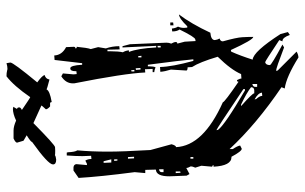

<svg xmlns="http://www.w3.org/2000/svg" viewBox="-192 -694 930 585"><g transform="rotate(-90 272.5 -401.0)"><path d="M390.6 43.9Q331.1 6.8 295.9 2L299.8 -7.8Q187.5 -84 111.3 -166V-156.2Q121.1 -141.6 122.1 -133.8L112.3 -128.9Q104.5 -128.9 87.9 -160.2H86.9Q60.5 -160.2 57.6 -214.8H62.5Q61.5 -218.8 58.6 -218.8H57.6L60.5 -252L54.7 -270.5Q58.6 -279.3 58.6 -284.2Q53.7 -293 53.7 -297.9L35.2 -288.1L30.3 -296.9L28.3 -349.6Q28.3 -389.6 48.8 -390.6L47.9 -422.9H38.1L41 -455.1Q27.3 -559.6 23.4 -626L45.9 -641.6H55.7Q64.5 -640.6 65.4 -632.8L62.5 -600.6H66.4L76.2 -605.5Q81.1 -597.7 81.1 -586.9L90.8 -587.9L89.8 -614.3Q89.8 -633.8 91.8 -662.1H100.6L101.6 -658.2Q102.5 -636.7 107.4 -629.9Q103.5 -587.9 103.5 -536.1Q103.5 -492.2 108.4 -407.2L126 -342.8Q122.1 -329.1 117.2 -329.1Q121.1 -246.1 253.9 -186.5Q253.9 -181.6 316.4 -138.7Q316.4 -143.6 321.3 -143.6Q326.2 -134.8 326.2 -129.9L339.8 -130.9Q352.5 -161.1 392.6 -202.1Q376 -257.8 361.3 -280.3L360.4 -293.9Q350.6 -293.9 350.6 -297.9L353.5 -344.7Q347.7 -363.3 346.7 -377L361.3 -377.9Q362.3 -340.8 379.9 -276.4H384.8Q381.8 -311.5 368.2 -415H363.3V-409.2Q363.3 -397.5 360.4 -391.6Q350.6 -395.5 345.7 -395.5V-400.4H355.5L354.5 -423.8L344.7 -422.9Q341.8 -486.3 311.5 -639.6V-643.6Q311.5 -665 333 -678.7L341.8 -673.8L338.9 -641.6L339.8 -631.8L348.6 -632.8V-635.7Q348.6 -651.4 357.4 -651.4Q366.2 -651.4 368.2 -615.2H373L382.8 -699.2L396.5 -700.2Q397.5 -676.8 421.9 -664.1L422.9 -640.6Q422.9 -635.7 418 -635.7Q418 -631.8 420.9 -631.8H422.9Q419.9 -599.6 416 -588.9L421.9 -566.4L418 -543Q424.8 -523.4 424.8 -502L415 -501L414.1 -538.1H409.2V-526.4Q409.2 -504.9 406.2 -491.2Q411.1 -483.4 412.1 -472.7H407.2Q418 -445.3 420.9 -389.6H425.8L420.9 -492.2H424.8L430.7 -469.7L435.5 -358.4Q435.5 -350.6 432.6 -343.8Q437.5 -335 437.5 -330.1Q437.5 -325.2 432.6 -325.2L438.5 -302.7L440.4 -269.5L445.3 -270.5Q452.1 -270.5 475.6 -318.4Q469.7 -326.2 469.7 -340.8L478.5 -341.8Q479.5 -331.1 484.4 -323.2Q480.5 -314.5 480.5 -304.7L481.4 -294.9H485.4Q508.8 -319.3 521.5 -320.3Q493.2 -283.2 465.8 -224.6Q443.4 -222.7 443.4 -210.9Q444.3 -203.1 448.2 -196.3Q439.5 -194.3 439.5 -186.5Q451.2 -144.5 452.1 -127.4Q453.1 -110.4 453.1 -93.8Q444.3 -93.8 413.1 -162.1L408.2 -161.1Q395.5 -132.8 383.8 -95.7Q408.2 -93.8 461.9 -10.7L467.8 11.7L459 17.6Q451.2 -4.9 440.4 -4.9H439.5L443.4 -14.6Q378.9 -57.6 376 -57.6Q367.2 -55.7 367.2 -43Q368.2 -38.1 429.7 -4.9L420.9 0Q357.4 -24.4 349.6 -24.4L350.6 -19.5L408.2 38.1Q400.4 43 390.6 43.9ZM80.1 -526.4 74.2 -549.8H69.3L70.3 -526.4ZM80.1 -507.8V-517.6H75.2L76.2 -507.8ZM87.9 -457 86.9 -475.6H82L83 -457ZM352.5 -456.1 351.6 -465.8 347.7 -464.8V-456.1ZM358.4 -437.5 357.4 -452.1 352.5 -451.2 353.5 -437.5ZM395.5 -434.6 394.5 -444.3H390.6V-434.6ZM49.8 -367.2V-380.9Q41 -379.9 41 -373V-367.2ZM425.8 -376V-385.7L420.9 -384.8V-376ZM39.1 -315.4 43 -316.4V-330.1H38.1ZM488.3 -336.9V-346.7H497.1V-337.9ZM86.9 -276.4V-285.2H82V-276.4ZM293.9 -119.1V-124Q171.9 -206.1 168.9 -206.1L169.9 -201.2Q184.6 -180.7 290 -119.1ZM291 -90.8Q299.8 -91.8 299.8 -100.6Q282.2 -114.3 247.1 -130.9H242.2Q281.2 -96.7 281.2 -90.8ZM309.6 -82V-96.7Q300.8 -94.7 300.8 -87.9V-82ZM273.4 -66.4 283.2 -67.4Q282.2 -79.1 262.7 -89.8L263.7 -85Q273.4 -74.2 273.4 -66.4ZM79.1 -694.3Q64.5 -694.3 64.5 -704.1Q64.5 -718.8 132.8 -767.6Q132.8 -771.5 153.3 -784.2L136.7 -793.9L130.9 -813.5Q130.9 -818.4 143.6 -824.2H168Q180.7 -824.2 198.2 -816.4Q218.8 -826.2 234.4 -826.2Q234.4 -825.2 240.2 -825.2L233.4 -813.5Q238.3 -813.5 238.3 -806.6Q238.3 -802.7 230.5 -798.8Q267.6 -773.4 269.5 -773.4Q303.7 -823.2 333 -845.7Q343.8 -845.7 350.6 -843.8Q353.5 -842.8 356.4 -842.8Q363.3 -842.8 373 -845.7L375 -834Q375 -825.2 314.5 -752Q335 -737.3 336.9 -729.5Q325.2 -726.6 323.2 -714.8Q293 -722.7 293 -723.6Q289.1 -713.9 254.9 -708Q252.9 -710.9 252.9 -712.9H241.2Q233.4 -719.7 232.4 -725.6Q244.1 -738.3 244.1 -739.3L190.4 -763.7Q124 -698.2 117.2 -697.8Q110.4 -697.3 106.4 -697.3Q92.8 -697.3 92.8 -698.2Q88.9 -695.3 79.1 -694.3Z"/></g></svg>

Font: Blackcraft
Style: Regular
Weight: 400
Designer: GGBotNet
Foundry: GGBotNet
Version: 1.00